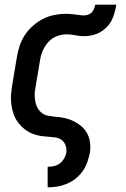

<svg xmlns="http://www.w3.org/2000/svg" viewBox="-20 -587 540 822"><path d="M184 215V127H185Q198 127 211.5 124Q225 121 236 112.5Q247 104 254.5 91.5Q262 79 264 66Q266 50 260.5 35Q255 20 243 11.5Q231 3 215 1Q199 -1 183 -2Q167 -3 151.5 -5.5Q136 -8 121.5 -13.5Q107 -19 94.5 -27.5Q82 -36 71.5 -46.5Q61 -57 52.5 -69.5Q44 -82 39 -96.5Q34 -111 31 -126Q28 -141 27 -157Q26 -173 28 -189Q30 -205 32 -221L52 -341Q56 -366 64 -390.5Q72 -415 86.5 -437Q101 -459 121.5 -477Q142 -495 165 -506.5Q188 -518 213 -523Q238 -528 263 -528Q273 -528 282.5 -527Q292 -526 301.5 -525Q311 -524 320.5 -522.5Q330 -521 340 -521Q348 -521 357 -524Q366 -527 372.5 -533.5Q379 -540 382.5 -549Q386 -558 388 -567H478Q475 -550 470.5 -533Q466 -516 458 -500Q450 -484 436.5 -470.5Q423 -457 407.5 -448.5Q392 -440 374.5 -436Q357 -432 340 -432Q321 -432 302.5 -436Q284 -440 264 -440Q243 -440 222 -431.5Q201 -423 186 -406Q171 -389 162.5 -368.5Q154 -348 151 -327L131 -207Q128 -192 128.5 -177Q129 -162 132 -148Q135 -134 142.5 -122Q150 -110 161 -102Q172 -94 186.5 -91.5Q201 -89 216 -87H217Q238 -86 258 -81.5Q278 -77 296 -68Q314 -59 329 -46Q344 -33 353.5 -15Q363 3 365.5 23.5Q368 44 365 66Q361 86 354 106.5Q347 127 334.5 145Q322 163 304.5 177Q287 191 267 199.5Q247 208 226 211.5Q205 215 185 215Z"/></svg>

Font: Iosevka Term Curly SmBd Obl
Style: Regular
Weight: 600
Italic angle: -9°
Designer: Belleve Invis
Foundry: Belleve Invis
Version: Version 32.3.0